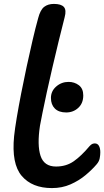

<svg xmlns="http://www.w3.org/2000/svg" viewBox="-20 -955 532 980"><path d="M245 5Q144 5 91 -57Q38 -119 52 -260Q56 -298 65.5 -354.5Q75 -411 88 -478Q101 -545 116 -614.5Q131 -684 146 -748.5Q161 -813 175 -863Q186 -905 205.5 -920Q225 -935 255 -935Q292 -935 306 -919.5Q320 -904 310 -867Q295 -809 279 -743Q263 -677 247.5 -610.5Q232 -544 219 -484.5Q206 -425 197 -380Q188 -335 184 -313Q169 -214 187 -159.5Q205 -105 266 -105Q318 -105 356.5 -132Q395 -159 437 -209Q445 -218 451.5 -220.5Q458 -223 464 -223Q478 -223 485 -210.5Q492 -198 492 -178Q492 -164 489 -147.5Q486 -131 473 -116Q450 -89 416.5 -61Q383 -33 340 -14Q297 5 245 5ZM318 -381Q280 -381 260 -401Q240 -421 240 -455Q240 -490 267 -513.5Q294 -537 330 -537Q360 -537 382.5 -520Q405 -503 405 -468Q405 -428 379.5 -404.5Q354 -381 318 -381Z"/></svg>

Font: Pacifico
Style: Regular
Weight: 400
Designer: Vernon Adams
Foundry: Vernon Adams
Version: Version 3.010; ttfautohint (v1.8.4.7-5d5b)